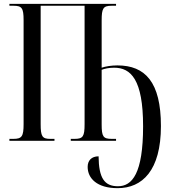

<svg xmlns="http://www.w3.org/2000/svg" viewBox="-20 -734 890 1001"><path d="M593 247C722 247 819 155 819 -77C819 -306 737 -393 592 -393C561 -393 530 -388 510 -381V-627C510 -691 518 -704 562 -704H585V-714H29V-704H50C94 -704 103 -692 103 -629V-87C103 -23 94 -10 50 -10H29V0H264V-10H242C200 -10 192 -23 192 -87V-704H421V-87C421 -23 413 -10 369 -10H349V0H585V-10H562C518 -10 510 -22 510 -85V-370C526 -376 547 -381 575 -381C662 -381 726 -320 726 -76C726 171 669 237 595 237C524 237 495 194 494 81C457 81 437 103 437 136C437 196 486 247 593 247Z"/></svg>

Font: Noto Serif Display ExtraCondensed
Style: Regular
Weight: 400
Width: 2
Designer: Monotype Design Team
Foundry: Monotype Imaging Inc.
Version: Version 2.009